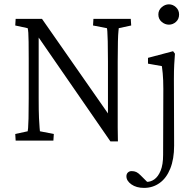

<svg xmlns="http://www.w3.org/2000/svg" viewBox="-20 -662 923 904"><path d="M488.3 -118.2V-372.1Q488.3 -434.6 487.3 -467.3Q486.3 -500 485.4 -513.7Q484.4 -527.3 483.4 -529.3L418 -542L419.9 -573.2H595.7L597.7 -542L539.1 -529.3Q539.1 -527.3 537.6 -513.7Q536.1 -500 535.2 -466.8Q534.2 -433.6 534.2 -372.1V-117.2Q534.2 -92.8 534.2 -61.5Q534.2 -30.3 535.2 3.9H500L155.3 -495.1H162.1V-199.2Q162.1 -138.7 163.6 -106Q165 -73.2 166.5 -60.1Q168 -46.9 168 -43.9L233.4 -31.2L231.4 0H53.7L51.8 -31.2L110.4 -43.9Q111.3 -46.9 112.3 -59.1Q113.3 -71.3 114.3 -104Q115.2 -136.7 115.2 -199.2V-384.8Q115.2 -436.5 114.7 -464.8Q114.3 -493.2 113.3 -507.3Q112.3 -521.5 110.4 -529.3L51.8 -542L53.7 -573.2H177.7L495.1 -118.2ZM658.2 222.7Q622.1 222.7 598.6 206.1Q575.2 189.5 575.2 168Q575.2 157.2 582 150.4Q588.9 143.6 599.6 143.6Q612.3 143.6 621.6 147.9Q630.9 152.3 641.6 163.1L680.7 202.1L667 194.3Q688.5 195.3 706.5 182.6Q724.6 169.9 736.3 141.6Q748 113.3 748 67.4L749 -243.2Q749 -287.1 746.1 -316.9Q743.2 -346.7 742.2 -350.6L676.8 -362.3V-389.6L794.9 -420.9L803.7 -409.2Q801.8 -384.8 800.3 -357.9Q798.8 -331.1 798.8 -289.1L799.8 23.4Q799.8 86.9 781.7 131.8Q763.7 176.8 731.4 199.7Q699.2 222.7 658.2 222.7ZM775.4 -545.9Q756.8 -545.9 741.2 -559.1Q725.6 -572.3 725.6 -593.8Q725.6 -614.3 741.2 -627.9Q756.8 -641.6 775.4 -641.6Q793.9 -641.6 808.6 -627.9Q823.2 -614.3 823.2 -593.8Q823.2 -572.3 808.6 -559.1Q793.9 -545.9 775.4 -545.9Z"/></svg>

Font: Crimson Pro ExtraLight
Style: Regular
Weight: 250
Designer: Jacques Le Bailly
Foundry: Baron von Fonthausen
Version: Version 1.003